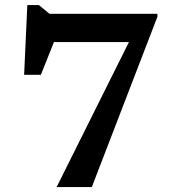

<svg xmlns="http://www.w3.org/2000/svg" viewBox="-20 -760 706 780"><path d="M128 -589 217 -634 146 -456H78L91 -739.5H138L181 -704H619.5V-692L353 0H210L529.5 -640.5L545 -589Z"/></svg>

Font: Newsreader 7pt Medium
Style: Regular
Weight: 500
Designer: Hugues Gentile
Foundry: Production Type
Version: Version 1.003